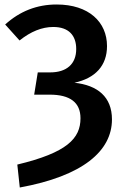

<svg xmlns="http://www.w3.org/2000/svg" viewBox="-20 -726 553 854"><path d="M232 -706C144 -706 68 -676 3 -617L67 -546C117 -586 167 -606 217 -606C286 -606 319 -568 319 -508C319 -441 276 -404 203 -404H148L132 -305H201C292 -305 338 -270 338 -200C338 -110 278 -47 57 6L68 108C348 57 478 -54 478 -195C478 -295 414 -347 311 -358C404 -378 456 -434 456 -521C456 -628 375 -706 232 -706Z"/></svg>

Font: Fira Sans Medium
Style: Regular
Weight: 500
Designer: Carrois Corporate & Edenspiekermann AG
Foundry: Carrois Corporate GbR & Edenspiekermann AG
Version: Version 4.203